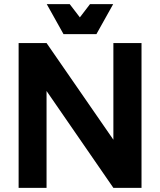

<svg xmlns="http://www.w3.org/2000/svg" viewBox="-20 -908 774 928"><path d="M528 0 70 -664V-700H205L664 -36V0ZM70 0V-700H205V0ZM528 0V-700H664V0ZM206 -888H317L366 -824L415 -888H527L446 -743H287Z"/></svg>

Font: Fustat ExtraBold
Style: Regular
Weight: 800
Designer: Mohamed Gaber, Khaled Hosny, Laura Garcia Mut
Foundry: Kief Type Foundry, Alif Type Foundry, Hard Type Foundry
Version: Version 1.007